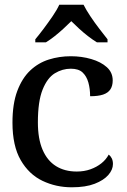

<svg xmlns="http://www.w3.org/2000/svg" viewBox="-20 -786 539 816"><path d="M285 10Q218 10 160.5 -17.5Q103 -45 68 -105.5Q33 -166 33 -265Q33 -345 53.5 -399.5Q74 -454 108.5 -486.5Q143 -519 187.5 -533Q232 -547 281 -547Q327 -547 368 -535Q409 -523 434 -500.5Q459 -478 459 -444Q459 -421 449 -406Q439 -391 418 -384Q397 -377 363 -377Q363 -409 355.5 -435.5Q348 -462 331 -478Q314 -494 281 -494Q245 -494 213 -474.5Q181 -455 161 -405Q141 -355 141 -266Q141 -196 161 -149.5Q181 -103 218 -80Q255 -57 306 -57Q338 -57 364.5 -66.5Q391 -76 411 -92Q431 -108 442 -129Q450 -123 455 -113Q460 -103 460 -89Q460 -65 440.5 -42.5Q421 -20 382.5 -5Q344 10 285 10ZM130 -619Q146 -638 165.5 -664Q185 -690 203.5 -717Q222 -744 232 -766H335Q346 -744 364 -717Q382 -690 402 -664Q422 -638 437 -619V-606H392Q374 -617 354.5 -632Q335 -647 316.5 -664Q298 -681 283 -696Q268 -681 249.5 -664Q231 -647 212 -632Q193 -617 175 -606H130Z"/></svg>

Font: ET Text
Style: Regular
Weight: 470
Designer: Monotype Design Team
Foundry: Monotype Imaging Inc.
Version: Version 2.009